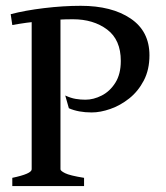

<svg xmlns="http://www.w3.org/2000/svg" viewBox="-20 -628 561 648"><path d="M484.4 -441.4Q484.4 -392.6 465.3 -356.2Q446.3 -319.8 416.3 -295.9Q386.2 -272 352.5 -260.3Q318.8 -248.5 289.6 -248.5Q244.6 -248.5 212.4 -262.7L200.2 -305.7Q219.2 -296.9 235.6 -294.2Q252 -291.5 268.1 -291.5Q295.9 -291.5 323.5 -305.7Q351.1 -319.8 369.4 -348.9Q387.7 -377.9 387.7 -422.4Q387.7 -493.7 341.6 -528.3Q295.4 -563 226.1 -563Q177.2 -563 121.8 -557.4Q66.4 -551.8 21.5 -543.5L16.1 -580.1Q64 -592.8 128.7 -600.6Q193.4 -608.4 252.4 -608.4Q357.4 -608.4 420.9 -565.4Q484.4 -522.5 484.4 -441.4ZM21.5 0V-27.8Q86.9 -41.5 86.9 -56.6V-564.9H184.1V-56.6Q184.1 -51.3 199.7 -43.5Q215.3 -35.6 263.7 -27.8V0Z"/></svg>

Font: Namdhinggo Medium
Style: Regular
Weight: 500
Designer: Victor Gaultney
Foundry: SIL International
Version: Version 3.001